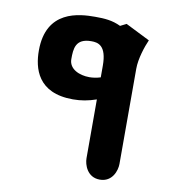

<svg xmlns="http://www.w3.org/2000/svg" viewBox="-73 -683 660 746"><g transform="rotate(10 257.0 -310.0)"><path d="M370 0C420 0 435 -48 435 -73V-449C435 -489 452 -539 464 -566L368 -614L344 -602C311 -618 280 -620 243 -620C180 -620 50 -613 50 -453C50 -384 73 -289 213 -289C245 -289 273 -294 305 -305V-73C305 -48 320 0 370 0ZM261 -385C221 -385 180 -403 180 -442C180 -483 182 -524 245 -524C271 -524 305 -518 305 -438V-392C289 -387 274 -385 261 -385Z"/></g></svg>

Font: Mesarto
Style: Regular
Weight: 700
Designer: Mohamed Gaber
Foundry: Kief Type Foundry
Version: Version 2.020